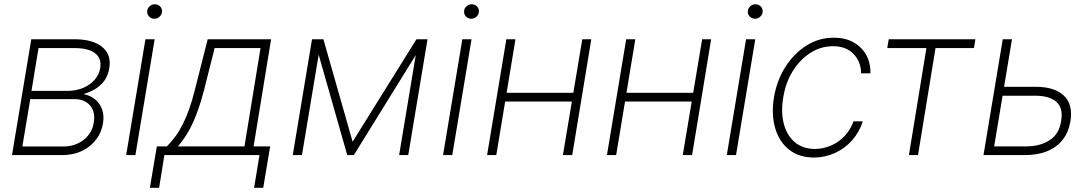

<svg xmlns="http://www.w3.org/2000/svg" viewBox="-20 -731 5136 905"><path d="M36.6 0 127.4 -545.9H334.5Q418.9 -545.4 462.4 -509Q505.9 -472.7 495.1 -409.7Q487.3 -362.3 456.1 -332.5Q424.8 -302.7 374 -287.6Q405.3 -281.2 428 -262.7Q450.7 -244.1 461.2 -215.3Q471.7 -186.5 465.3 -148.9Q454.1 -83 401.6 -41.5Q349.1 0 272 0ZM85.4 -40.5H279.3Q335 -41 374.5 -72Q414.1 -103 421.9 -152.8Q430.7 -202.6 405 -233.2Q379.4 -263.7 330.6 -263.7H122.6ZM128.4 -302.7H301.3Q340.3 -303.2 372.8 -317.1Q405.3 -331.1 426.5 -355.5Q447.8 -379.9 452.6 -411.6Q459.5 -456.1 427.5 -480.5Q395.5 -504.9 327.6 -504.4H161.6Z M574.7 0 665.5 -545.9H709L618.2 0ZM708 -642.6Q692.9 -642.6 682.6 -653.3Q672.4 -664.1 673.8 -678.7Q674.3 -691.4 685.1 -701.2Q695.8 -710.9 709 -710.9Q725.1 -710.9 735.1 -700.4Q745.1 -689.9 743.7 -674.8Q742.7 -662.1 732.2 -652.3Q721.7 -642.6 708 -642.6Z M686.5 154.3 719.2 -41H766.6Q789.1 -63.5 807.6 -89.1Q826.2 -114.7 842 -146.5Q857.9 -178.2 871.8 -217.3Q885.7 -256.3 897.9 -305.2L959 -545.9H1257.8L1175.3 -41H1253.4L1220.7 154.3H1177.7L1203.1 0H754.9L730 154.3ZM818.8 -41H1132.3L1208 -504.4H991.7L941.4 -305.2Q918.5 -216.8 890.1 -154.1Q861.8 -91.3 818.8 -41Z M1642.1 -63 1942.9 -545.9H1985.8L1647.9 0H1616.7L1461.4 -545.9H1504.4ZM1494.1 -545.9 1403.3 0H1359.9L1450.7 -545.9ZM1861.3 0 1952.1 -545.9H1995.1L1904.3 0Z M2068.4 0 2159.2 -545.9H2202.6L2111.8 0ZM2201.7 -642.6Q2186.5 -642.6 2176.3 -653.3Q2166 -664.1 2167.5 -678.7Q2168 -691.4 2178.7 -701.2Q2189.5 -710.9 2202.6 -710.9Q2218.8 -710.9 2228.8 -700.4Q2238.8 -689.9 2237.3 -674.8Q2236.3 -662.1 2225.8 -652.3Q2215.3 -642.6 2201.7 -642.6Z M2695.8 -293.5 2689.5 -252.4H2349.1L2356 -293.5ZM2409.7 -545.9 2319.3 0H2275.9L2366.7 -545.9ZM2767.1 -545.9 2677.2 0H2633.3L2724.6 -545.9Z M3260.7 -293.5 3254.4 -252.4H2914.1L2920.9 -293.5ZM2974.6 -545.9 2884.3 0H2840.8L2931.6 -545.9ZM3332 -545.9 3242.2 0H3198.2L3289.6 -545.9Z M3405.8 0 3496.6 -545.9H3540L3449.2 0ZM3539.1 -642.6Q3523.9 -642.6 3513.7 -653.3Q3503.4 -664.1 3504.9 -678.7Q3505.4 -691.4 3516.1 -701.2Q3526.9 -710.9 3540 -710.9Q3556.2 -710.9 3566.2 -700.4Q3576.2 -689.9 3574.7 -674.8Q3573.7 -662.1 3563.2 -652.3Q3552.7 -642.6 3539.1 -642.6Z M3816.4 11.7Q3746.1 11.2 3699.5 -25.6Q3652.8 -62.5 3634 -126.5Q3615.2 -190.4 3627.9 -271Q3641.6 -352.5 3682.4 -416.3Q3723.1 -480 3782.2 -516.8Q3841.3 -553.7 3910.2 -553.2Q3988.3 -553.7 4036.1 -507.1Q4084 -460.4 4083 -385.3H4039.1Q4037.6 -441.9 4002.4 -477.5Q3967.3 -513.2 3906.2 -513.2Q3849.6 -513.2 3800.5 -482.2Q3751.5 -451.2 3717.3 -396.7Q3683.1 -342.3 3671.9 -272Q3660.2 -202.1 3674.6 -147.2Q3689 -92.3 3726.3 -60.8Q3763.7 -29.3 3821.3 -28.8Q3861.3 -29.3 3897.7 -45.2Q3934.1 -61 3961.7 -90.6Q3989.3 -120.1 4002.9 -159.2H4046.9Q4030.8 -108.4 3996.6 -69.8Q3962.4 -31.2 3916 -10Q3869.6 11.2 3816.4 11.7Z M4162.1 -504.4 4168.9 -545.9H4577.6L4570.8 -504.4H4389.6L4307.1 0H4264.2L4346.7 -504.4Z M4702.1 -321.8H4864.7Q4951.7 -321.3 4995.1 -279.8Q5038.6 -238.3 5025.4 -158.7Q5016.6 -107.4 4988.8 -72Q4960.9 -36.6 4916 -18.3Q4871.1 0 4811.5 0H4615.7L4706.5 -545.9H4750L4666 -41H4818.4Q4883.8 -41.5 4928.2 -70.6Q4972.7 -99.6 4981.9 -161.6Q4992.2 -222.7 4958.5 -251.5Q4924.8 -280.3 4857.9 -279.8H4695.3Z"/></svg>

Font: Inter Tight ExtraLight
Style: Italic
Weight: 250
Italic angle: -9.39999°
Designer: Rasmus Andersson
Foundry: rsms
Version: Version 3.004